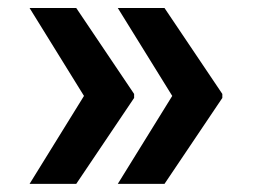

<svg xmlns="http://www.w3.org/2000/svg" viewBox="-20 -534 633 476"><path d="M312.5 -291.2V-301.1L169 -514.2H53.3L188.2 -296.2L53.3 -78.1H169ZM272 -514.2 407 -296.2 272 -78.1H387.8L531.2 -291.2V-301.1L387.8 -514.2Z"/></svg>

Font: Riot Sans 2.0
Style: Bold
Weight: 600
Designer: Rasmus Andersson
Foundry: rsms
Version: Version 3.006;hotconv 1.0.109;makeotfexe 2.5.65596